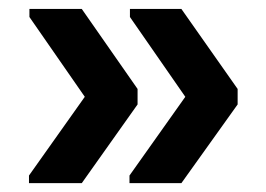

<svg xmlns="http://www.w3.org/2000/svg" viewBox="-20 -479 596 430"><path d="M163.1 -68.8H44.9V-85.9L169.9 -262.2L45.9 -440.9V-459H163.1L288.1 -279.8V-245.1ZM386.2 -68.8H270V-85.9L395 -262.2L271 -440.9V-459H386.2L512.2 -279.8V-245.1Z"/></svg>

Font: Libra Sans Modern
Style: Bold
Weight: 700
Foundry: Stefan Peev, Context Ltd
Version: Version 1.000